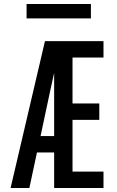

<svg xmlns="http://www.w3.org/2000/svg" viewBox="-20 -941 588 961"><path d="M33 0 205 -735H284Q272 -674 259 -612.5Q246 -551 232 -490L183 -260H251V-178H165L127 0ZM251 0V-735H498V-653H343V-423H477V-341H343V-82H498V0ZM435 -849H113V-921H435Z"/></svg>

Font: Iosevka Semi-Condensed Medium
Style: Regular
Weight: 500
Monospace: yes
Designer: Belleve Invis
Foundry: Belleve Invis
Version: Version 27.3.5